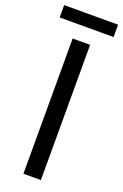

<svg xmlns="http://www.w3.org/2000/svg" viewBox="-164 -901 610 950"><g transform="rotate(20 141.0 -426.5)"><path d="M95 0V-712H187V0ZM-1 -788V-853H283V-788Z"/></g></svg>

Font: CST
Style: Regular
Weight: 400
Version: Version 1.00